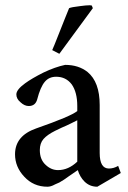

<svg xmlns="http://www.w3.org/2000/svg" viewBox="-20 -696 484 728"><path d="M205 -492 178 -506Q186 -524 200 -560Q214 -595 227 -628L242 -665Q250 -669 285 -673Q307 -676 319 -676Q325 -676 328 -675L332 -665ZM438 -40 349 12Q320 12 300 -8Q283 -25 275 -51Q272 -49 259 -40Q245 -30 240 -27Q234 -23 223 -15Q211 -7 205 -4Q198 -1 189 3Q180 8 173 10Q166 12 160 12Q107 12 72 -26Q37 -63 37 -111Q37 -181 117 -209Q249 -255 273 -275V-294Q273 -346 252 -376Q230 -405 193 -405Q166 -405 150 -386Q133 -366 121 -319Q114 -294 89 -294Q73 -294 58 -308Q42 -321 42 -338Q42 -356 75 -380Q101 -399 145 -421Q189 -442 227 -450Q278 -450 312 -423Q358 -385 358 -298V-116Q358 -57 393 -57Q411 -57 428 -67ZM273 -83V-240Q264 -235 249 -228Q233 -220 214 -212Q195 -203 189 -200Q159 -185 145 -169Q131 -153 131 -127Q131 -91 153 -71Q174 -51 200 -51Q239 -51 273 -83Z"/></svg>

Font: Pochaevsk
Style: Regular
Weight: 400
Version: Version 1.210; ttfautohint (v1.8.4.7-5d5b)